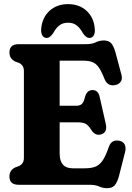

<svg xmlns="http://www.w3.org/2000/svg" viewBox="-20 -920 655 956"><path d="M27 -658.5Q27 -700 72.5 -700H406.5Q438.5 -700 456.5 -709.2Q474.5 -718.5 497.5 -718.5Q521.5 -718.5 533.8 -704.5Q546 -690.5 555 -659L585 -546.5Q590 -526.5 581.5 -513.8Q573 -501 556.5 -497Q539 -492.5 524.2 -498.8Q509.5 -505 500.5 -526.5Q485.5 -565 471.5 -584.8Q457.5 -604.5 439 -611.2Q420.5 -618 392.5 -618H277V-393.5H359.5Q378.5 -393.5 388 -402.8Q397.5 -412 403 -437Q409 -456 418.2 -463.8Q427.5 -471.5 440 -471.5Q468.5 -472 476 -438.5L506.5 -304Q516 -262 485.5 -251.5Q456 -241.5 436 -271Q422 -294 408.2 -302.5Q394.5 -311 365.5 -311H277V-155.5Q277 -82 342 -82H403.5Q435.5 -82 456 -90.5Q476.5 -99 491.8 -122Q507 -145 522 -189Q536 -227.5 575 -219Q594 -215 601.2 -199.5Q608.5 -184 602.5 -161.5L572 -42Q563.5 -11.5 551 2.8Q538.5 17 513 17Q492.5 17 473.8 8.5Q455 0 424 0H72.5Q27 0 27 -41.5Q27 -72 55 -86L75 -93.5Q99 -105 99 -133.5V-566.5Q99 -595 75 -606.5L55 -614Q27 -628 27 -658.5ZM319 -807Q293.5 -807 276.2 -794Q259 -781 244.5 -754.5Q228.5 -731 213 -731Q198.5 -731 191 -743.2Q183.5 -755.5 185 -775.5Q189.5 -832 226.2 -865.8Q263 -899.5 319 -899.5Q375 -899.5 411.5 -865.8Q448 -832 452 -775.5Q454 -755.5 446.5 -743.2Q439 -731 424.5 -731Q409 -731 393 -754.5Q378.5 -781 361.2 -794Q344 -807 319 -807Z"/></svg>

Font: Fraunces 144pt S100
Style: Bold
Weight: 700
Version: Version 1.000; ttfautohint (v1.8.3)